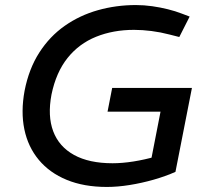

<svg xmlns="http://www.w3.org/2000/svg" viewBox="-20 -730 809 760"><path d="M403.2 10Q312.3 10 244.3 -18Q176.3 -45.9 133.5 -97.3Q90.8 -148.6 76.4 -218.1Q62 -287.6 77.3 -370.7Q94.3 -457.7 135.5 -521.8Q176.6 -585.9 236.2 -627.7Q295.8 -669.5 367.7 -689.7Q439.7 -710 517.9 -710Q550.1 -710 582.5 -705.4Q614.8 -700.8 644.8 -693.3Q674.7 -685.9 699.5 -676.2L730.7 -664.4L689.7 -583.5L651.5 -593.2Q615.7 -602.6 579.8 -607.2Q543.9 -611.8 510.5 -611.8Q428.1 -611.8 360.4 -584.5Q292.7 -557.2 247.3 -500.4Q201.9 -443.5 183.8 -355.6Q167.8 -271.2 190.6 -210.4Q213.4 -149.7 273 -116.7Q332.6 -83.8 425.5 -83.8Q463.9 -83.8 508.3 -90.8Q552.7 -97.9 596.2 -110.3L574.1 -76.3L615.4 -288H405.7L424 -381.8H739.7L674.5 -49.7Q636 -32.5 588.7 -18.9Q541.4 -5.4 493.4 2.3Q445.4 10 403.2 10Z"/></svg>

Font: REM Medium
Style: Italic
Weight: 500
Italic angle: -11°
Designer: Octavio Pardo
Foundry: Ashler Design
Version: Version 1.005;gftools[0.9.28]